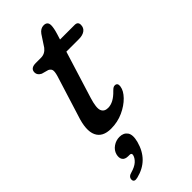

<svg xmlns="http://www.w3.org/2000/svg" viewBox="-254 -578 868 868"><g transform="rotate(-45 180.0 -144.0)"><path d="M110.5 -379.5 78 -388.5Q58.5 -398.5 58.5 -415.5Q58.5 -442 93 -442H126.5Q151.5 -442 168.5 -463.5L204 -517.5Q218.5 -537.5 238.5 -537.5Q263 -537.5 263 -513Q263 -496 253.5 -465L245.5 -439.5H339Q359.5 -439.5 359.5 -420Q359.5 -401 345.5 -390.8Q331.5 -380.5 308 -380.5H227L157 -155Q141.5 -105 149 -86Q156.5 -67 181 -67Q215.5 -67 251.5 -105Q260 -113.5 265 -116Q270 -118.5 276 -118Q291.5 -116.5 288.5 -96Q285 -72.5 261.5 -48.2Q238 -24 202 -7.5Q166 9 124 9Q70 9 52.8 -28.2Q35.5 -65.5 60 -137.5L116 -317Q126 -346.5 125.2 -359.8Q124.5 -373 110.5 -379.5ZM91 151.5Q70 151.5 62 139.5Q54 127.5 59 108Q64.5 87.5 83.2 74.5Q102 61.5 124.5 61.5Q150 61.5 162.8 79.2Q175.5 97 165.5 135.5Q141 227 51.5 249Q26 255.5 26 236.5Q26.5 219 48.5 213.5Q76.5 205.5 91 192.5Q105.5 179.5 109.5 164.5Q113 151.5 99 151.5Z"/></g></svg>

Font: Fraunces 72pt SuperSoft
Style: Italic
Weight: 400
Italic angle: -16°
Version: Version 1.000;[b76b70a41]